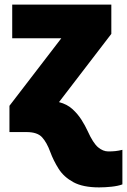

<svg xmlns="http://www.w3.org/2000/svg" viewBox="-20 -573 551 833"><path d="M410 240Q340 240 298.5 217.5Q257 195 234.5 159.5Q212 124 198 86Q183 45 162.5 22.5Q142 0 95 0H21V-114L246 -407H33V-553H463V-426L236 -130Q271 -121 294.5 -99.5Q318 -78 334 -52.5Q350 -27 360 -5Q384 48 405.5 66Q427 84 450 84Q467 84 481 82.5Q495 81 511 77V227Q492 234 464 237Q436 240 410 240Z"/></svg>

Font: Noto Sans Black
Style: Regular
Weight: 900
Designer: Monotype Design Team
Foundry: Monotype Imaging Inc.
Version: Version 2.007